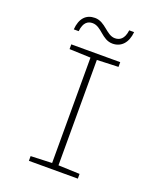

<svg xmlns="http://www.w3.org/2000/svg" viewBox="-162 -1005 924 1106"><g transform="rotate(20 300.0 -452.0)"><path d="M134 -800H164C170 -856 196 -871 224 -871C280 -871 305 -799 371 -799C424 -799 460 -837 466 -904H436C429 -848 402 -833 373 -833C321 -833 291 -904 227 -904C173 -904 139 -869 134 -800ZM150 0H450V-29L319 -34V-680L450 -685V-714H150V-685L280 -680V-34L150 -29Z"/></g></svg>

Font: Noto Sans Mono ExtraLight
Style: Regular
Weight: 200
Designer: Monotype Design Team
Foundry: Monotype Imaging Inc.
Version: Version 2.014